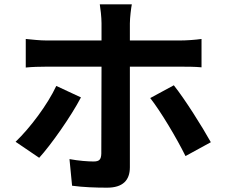

<svg xmlns="http://www.w3.org/2000/svg" viewBox="-20 -821 1040 887"><path d="M813 -513C841 -513 880 -513 911 -510V-641C884 -637 841 -634 812 -634H580V-713C580 -739 586 -787 589 -801H441C444 -784 449 -741 449 -714V-634H195C164 -634 130 -638 99 -641V-509C127 -512 164 -513 195 -513H449V-512C449 -465 448 -148 448 -111C447 -84 439 -75 412 -75C387 -75 344 -78 301 -86L313 37C364 44 422 46 475 46C547 46 580 12 580 -48V-513ZM674 -368C722 -307 795 -185 837 -100L954 -164C914 -236 834 -363 783 -427ZM240 -424C200 -338 119 -230 52 -166L161 -92C215 -151 308 -283 354 -371Z"/></svg>

Font: Spoqa Han Sans Neo Bold
Style: Bold
Weight: 700
Designer: [Spoqa Han Sans Neo] Dong-huui Kim  Younghwa Kang  Yujin Lee  [Noto Sans] Ryoko NISHIZUKA  (kana & ideographs); Paul D. 
Foundry: Spoqa (http://www.spoqa-han-sans.com)
Version: Version 1.000